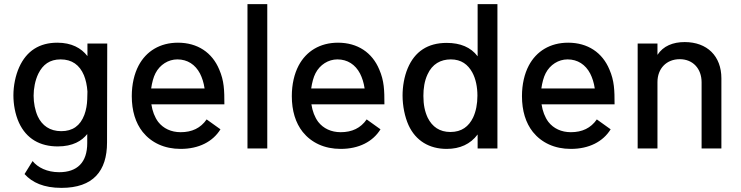

<svg xmlns="http://www.w3.org/2000/svg" viewBox="-20 -720 3591 931"><path d="M404 -509V-448C374 -487 327 -513 258 -513C172 -513 109 -474 73 -394C55 -354 45 -304 45 -258C45 -215 53 -167 72 -125C108 -47 174 -10 260 -10C333 -10 377 -37 403 -70V-26C403 68 354 115 267 115C208 115 163 92 138 61L99 124C136 165 192 191 278 191C432 191 499 109 499 -29L500 -509ZM389 -163C369 -110 332 -84 277 -84C222 -84 184 -111 163 -156C150 -185 143 -221 143 -256C143 -290 150 -330 166 -363C188 -407 221 -432 274 -432C329 -432 366 -405 387 -355C396 -333 402 -306 404 -276L403 -238C402 -213 398 -187 389 -163Z M856 -79C810 -79 772 -97 747 -129C730 -152 719 -181 714 -214H1068C1068 -282 1067 -328 1043 -383C1009 -465 938 -513 843 -513C756 -513 689 -472 652 -402C631 -362 619 -311 619 -254C619 -183 637 -124 672 -80C714 -28 777 2 856 2C944 2 1012 -33 1049 -93L982 -141C953 -99 911 -79 856 -79ZM840 -432C889 -432 927 -407 950 -363C960 -343 968 -319 972 -291H713C717 -319 724 -346 734 -365C755 -406 796 -432 840 -432Z M1180 0H1276V-700H1180Z M1632 -79C1586 -79 1548 -97 1523 -129C1506 -152 1495 -181 1490 -214H1844C1844 -282 1843 -328 1819 -383C1785 -465 1714 -513 1619 -513C1532 -513 1465 -472 1428 -402C1407 -362 1395 -311 1395 -254C1395 -183 1413 -124 1448 -80C1490 -28 1553 2 1632 2C1720 2 1788 -33 1825 -93L1758 -141C1729 -99 1687 -79 1632 -79ZM1616 -432C1665 -432 1703 -407 1726 -363C1736 -343 1744 -319 1748 -291H1489C1493 -319 1500 -346 1510 -365C1531 -406 1572 -432 1616 -432Z M2296 -700V-447C2263 -491 2212 -512 2146 -512C2054 -512 1991 -470 1957 -389C1940 -349 1932 -300 1932 -257C1932 -206 1943 -153 1961 -113C1996 -37 2062 2 2146 2C2210 2 2261 -21 2296 -68V0H2392V-700ZM2274 -150C2253 -107 2219 -80 2164 -80C2112 -80 2076 -105 2054 -149C2040 -179 2033 -212 2033 -255C2033 -291 2038 -327 2053 -359C2076 -410 2117 -432 2166 -432C2217 -432 2249 -407 2270 -369C2287 -338 2295 -298 2295 -256C2295 -216 2288 -180 2274 -150Z M2748 -79C2702 -79 2664 -97 2639 -129C2622 -152 2611 -181 2606 -214H2960C2960 -282 2959 -328 2935 -383C2901 -465 2830 -513 2735 -513C2648 -513 2581 -472 2544 -402C2523 -362 2511 -311 2511 -254C2511 -183 2529 -124 2564 -80C2606 -28 2669 2 2748 2C2836 2 2904 -33 2941 -93L2874 -141C2845 -99 2803 -79 2748 -79ZM2732 -432C2781 -432 2819 -407 2842 -363C2852 -343 2860 -319 2864 -291H2605C2609 -319 2616 -346 2626 -365C2647 -406 2688 -432 2732 -432Z M3300 -516C3243 -516 3196 -497 3168 -454V-509H3072V0H3168V-322C3168 -388 3212 -433 3276 -433C3340 -433 3382 -387 3382 -321V0H3478V-340C3478 -448 3409 -516 3300 -516Z"/></svg>

Font: Arthouse Owned Medium
Style: Regular
Weight: 500
Designer: Jeremy Tribby
Foundry: Tribby Type
Version: Version 1.000;PS 001.000;hotconv 1.0.88;makeotf.lib2.5.64775